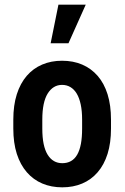

<svg xmlns="http://www.w3.org/2000/svg" viewBox="-20 -801 539 831"><path d="M37.6 -244.6V-283.2Q37.6 -345.2 52.7 -392.8Q67.9 -440.4 95.7 -472.7Q123.5 -504.9 162.4 -521.5Q201.2 -538.1 248.5 -538.1Q296.9 -538.1 335.7 -521.5Q374.5 -504.9 402.6 -472.7Q430.7 -440.4 445.6 -392.8Q460.4 -345.2 460.4 -283.2V-244.6Q460.4 -182.6 445.6 -135.3Q430.7 -87.9 402.6 -55.4Q374.5 -22.9 335.7 -6.6Q296.9 9.8 249.5 9.8Q202.1 9.8 163.3 -6.6Q124.5 -22.9 96.2 -55.4Q67.9 -87.9 52.7 -135.3Q37.6 -182.6 37.6 -244.6ZM163.1 -283.2V-244.6Q163.1 -206.1 168.9 -178Q174.8 -149.9 186.3 -131.3Q197.8 -112.8 213.6 -103.8Q229.5 -94.7 249.5 -94.7Q271 -94.7 287.1 -103.8Q303.2 -112.8 314 -131.3Q324.7 -149.9 330.1 -178Q335.4 -206.1 335.4 -244.6V-283.2Q335.4 -320.8 329.3 -349.1Q323.2 -377.4 312 -396Q300.8 -414.6 284.7 -424.1Q268.6 -433.6 248.5 -433.6Q229 -433.6 213.4 -424.1Q197.8 -414.6 186.3 -396Q174.8 -377.4 168.9 -349.1Q163.1 -320.8 163.1 -283.2ZM199.2 -613.8 232.9 -780.8H351.1L276.4 -613.8Z"/></svg>

Font: Roboto Condensed SemiBold
Style: Regular
Weight: 600
Designer: Christian Robertson
Foundry: Google
Version: Version 3.008; 2023